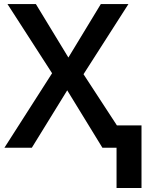

<svg xmlns="http://www.w3.org/2000/svg" viewBox="-20 -734 741 954"><path d="M683.1 200.2V-110.8H561L395 -365.2L618.2 -713.9H481L319.8 -448.2L158.2 -713.9H17.1L238.8 -370.1L2 0H138.2L314 -285.2L488.8 0H559.1V200.2Z"/></svg>

Font: Noto Reveo Sans
Style: Regular
Weight: 600
Designer: Monotype Design Team
Foundry: Monotype Imaging Inc.
Version: Version 2.007